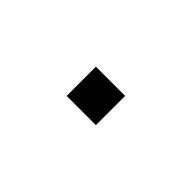

<svg xmlns="http://www.w3.org/2000/svg" viewBox="50 -810 901 901"><g transform="rotate(45 500.0 -360.0)"><path d="M403 -263V-457H597V-263Z"/></g></svg>

Font: M PLUS 1 Thin
Style: Bold
Weight: 700
Version: Version 1.001